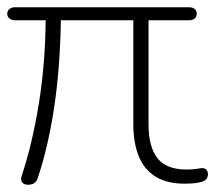

<svg xmlns="http://www.w3.org/2000/svg" viewBox="-21 -504 601 530"><path d="M56 6Q45 6 40 -1Q35 -8 39 -19Q68 -106 86 -216.5Q104 -327 105 -448H21Q11 -448 5 -453Q-1 -458 -1 -466Q-1 -474 5 -479Q11 -484 21 -484H500Q511 -484 516.5 -479Q522 -474 522 -466Q522 -458 516.5 -453Q511 -448 500 -448H389V-161Q389 -99 413.5 -67.5Q438 -36 494 -36Q511 -36 522.5 -38Q534 -40 538 -40Q544 -40 548.5 -35.5Q553 -31 553 -23Q553 -7 535.5 -2Q518 3 489 3Q439 3 407.5 -17Q376 -37 361.5 -74Q347 -111 347 -162V-448H147Q145 -317 128.5 -207.5Q112 -98 83 -12Q80 -3 73.5 1.5Q67 6 56 6Z"/></svg>

Font: Nunito ExtraLight
Style: Regular
Weight: 200
Designer: Vernon Adams
Foundry: Vernon Adams
Version: Version 3.602